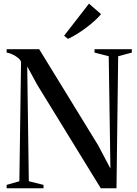

<svg xmlns="http://www.w3.org/2000/svg" viewBox="-20 -1006 732 1026"><path d="M15.5 0V-18L83.5 -37.5L92.5 -675Q90 -685.5 77 -696.2Q64 -707 47 -715Q30 -723 15.5 -725V-743H189.5L504.5 -229.5L570 -105.5L561 -705.5L485 -725V-743H684.5V-725L611.5 -705.5L602.5 0H518.5L179.5 -552L125.5 -651L134 -37.5L212.5 -18V0ZM343 -798.5 322.5 -815 455.5 -986.5 520 -930.5Q507.5 -915 487 -896.2Q466.5 -877.5 442 -859Q417.5 -840.5 392 -824.8Q366.5 -809 344 -798.5Z"/></svg>

Font: Merriweather 144pt
Style: Regular
Weight: 400
Version: Version 2.100